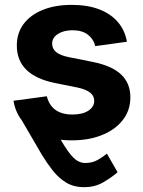

<svg xmlns="http://www.w3.org/2000/svg" viewBox="-20 -567 591 791"><path d="M147.9 -140.1Q189.5 -60.1 217.8 -11.5Q246.1 37.1 265.1 62.3Q284.2 87.4 299.6 95.9Q314.9 104.5 331.1 104.5Q360.4 104.5 382.6 91.8Q404.8 79.1 420.4 65.9L464.4 142.6Q440.9 163.1 406.2 183.6Q371.6 204.1 326.7 204.1Q283.7 204.1 252.4 185.1Q221.2 166 197.3 135.5Q173.3 105 152.3 70.3L55.2 -96.2ZM275.9 11.2Q210 11.2 158.9 -8.1Q107.9 -27.3 75.9 -64Q43.9 -100.6 35.6 -151.9L172.9 -170.4Q182.1 -133.3 208.5 -114.3Q234.9 -95.2 278.8 -95.2Q320.3 -95.2 344.2 -111.1Q368.2 -127 368.2 -151.4Q368.2 -172.4 350.8 -185.8Q333.5 -199.2 298.8 -206.5L205.6 -225.1Q127.4 -241.2 88.4 -279.8Q49.3 -318.4 49.3 -379.4Q49.3 -430.7 77.4 -468.3Q105.5 -505.9 156.5 -526.4Q207.5 -546.9 275.9 -546.9Q341.3 -546.9 389.2 -528.3Q437 -509.8 466.1 -475.6Q495.1 -441.4 502.9 -395L372.6 -377Q365.7 -405.8 342 -424.1Q318.4 -442.4 278.8 -442.4Q242.2 -442.4 218.5 -427Q194.8 -411.6 194.8 -387.2Q194.8 -366.7 210.9 -352.8Q227.1 -338.9 263.7 -331.5L361.3 -312Q440.4 -296.4 478.8 -260.3Q517.1 -224.1 517.1 -166Q517.1 -112.8 486.3 -73Q455.6 -33.2 401.1 -11Q346.7 11.2 275.9 11.2Z"/></svg>

Font: Inter 18pt
Style: Bold
Weight: 700
Designer: Rasmus Andersson
Foundry: rsms
Version: Version 4.001;git-66647c0bb